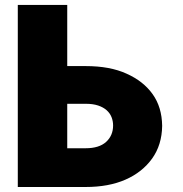

<svg xmlns="http://www.w3.org/2000/svg" viewBox="-20 -747 733 767"><path d="M322.4 0H51.1V-727.3H248.6V-483H322.4Q419.4 -483 485.4 -452.8Q552.6 -422.9 589.7 -370.9Q626.8 -318.9 627.8 -244.3Q626.8 -168.3 587.7 -113.6Q548.3 -58.9 481.4 -29.5Q414.4 0 322.4 0ZM322.4 -154.8Q375.7 -154.8 403.8 -180Q431.8 -205.6 431.8 -245.7Q431.8 -263.1 425.6 -278.9Q419.4 -294.7 406.1 -306.6Q392.8 -318.5 372 -325.5Q351.2 -332.4 322.4 -332.4H248.6V-154.8Z"/></svg>

Font: Linik Sans Black
Style: Regular
Weight: 900
Designer: Fonts by Rasmus Andersson / Changes by Cristiano Sobral with parts from Marc Monis
Foundry: rsms
Version: Version 3.020; ttfautohint (v1.6)